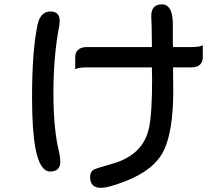

<svg xmlns="http://www.w3.org/2000/svg" viewBox="-20 -798 1040 895"><path d="M214.8 -744.6Q243.7 -744.6 253.4 -724.6Q258.3 -714.8 258.3 -701.2L256.3 -677.7Q229 -539.6 229 -362.3Q229 -195.8 255.4 -88.9Q261.2 -61 261.2 -43.9Q261.2 -22 249.5 -10.3Q237.8 1.5 213.9 1.5Q166 1.5 145.5 -105.5Q129.4 -190.4 129.4 -344.7Q129.4 -560.1 154.8 -681.6Q165 -729 194.3 -740.7Q203.6 -744.6 214.8 -744.6ZM688 -578.6V-595.7L687 -668.9L685.1 -723.6Q685.1 -751.5 698.7 -765.1Q711.4 -777.8 734.9 -777.8Q752.4 -777.8 764.2 -766.1Q785.2 -745.1 785.6 -686.5V-598.6Q786.1 -588.4 786.6 -578.6H871.1Q903.3 -578.6 918 -584L925.3 -586.9V-531.2Q925.3 -509.8 913.1 -497.6Q899.4 -483.9 871.1 -483.9H786.6L787.6 -375Q787.6 -191.4 745.1 -99.6Q702.1 -7.3 566.4 45.9Q485.4 77.6 450.2 77.6Q425.3 77.6 412.6 64.9Q399.9 52.2 399.9 27.3Q399.9 7.3 413.6 -5.4Q424.3 -12.7 500.2 -33.7Q576.2 -54.7 619.6 -97.9Q663.1 -141.1 676 -208.5Q689 -275.9 689 -425.8Q688.5 -455.1 688 -483.9H385.7Q352.5 -483.9 337.9 -478.5L330.6 -475.6V-531.2Q330.6 -552.7 342.8 -564.5Q356.4 -578.6 385.7 -578.6Z"/></svg>

Font: YuPearl-Medium
Style: Medium
Weight: 500
Designer: Max Yao
Foundry: Max-Everyday
Version: Version 1.011; ttfautohint (v1.8.3)